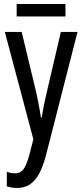

<svg xmlns="http://www.w3.org/2000/svg" viewBox="-20 -696 410 956"><path d="M4 -537H88L161 -233Q165 -214 169 -194Q173 -174 177 -153Q181 -132 184 -111H188Q192 -139 198 -169Q204 -199 212 -233L283 -537H366L208 81Q193 136 173.5 171Q154 206 127.5 223Q101 240 64 240Q52 240 40 238Q28 236 14 232V160Q24 163 34 165Q44 167 53 167Q73 167 86 157.5Q99 148 109 125.5Q119 103 129 65L146 -3ZM306 -676V-614H63V-676Z"/></svg>

Font: Noto Sans ExtraCondensed
Style: Regular
Weight: 400
Width: 2
Designer: Monotype Design Team
Foundry: Monotype Imaging Inc.
Version: Version 2.013